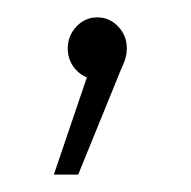

<svg xmlns="http://www.w3.org/2000/svg" viewBox="-20 -84 220 221"><path d="M126 -28Q126 -19 121.5 -9Q117 1 116 4L70 117H42L80 5Q70 1 64 -8Q58 -17 58 -28Q58 -43 68 -53.5Q78 -64 92 -64Q106 -64 116 -53.5Q126 -43 126 -28Z"/></svg>

Font: Montserrat arm2 ExtraLight
Style: Regular
Weight: 275
Designer: Julieta Ulanovsky
Foundry: Julieta Ulanovsky
Version: Version 6.000